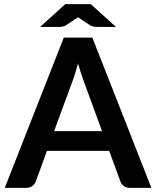

<svg xmlns="http://www.w3.org/2000/svg" viewBox="-20 -904 750 924"><path d="M708.5 0H604.5Q587 0 575.8 -8.8Q564.5 -17.5 559.5 -30.5L505.5 -178H206L152 -30.5Q148 -19 136.2 -9.5Q124.5 0 107.5 0H3L287 -723H424.5ZM240.5 -273H471L383 -513.5Q377 -529.5 369.8 -551.2Q362.5 -573 355.5 -598.5Q348.5 -573 341.8 -551Q335 -529 328.5 -512.5ZM538 -774.5H444.5Q437 -774.5 428 -776.5Q419 -778.5 413.5 -782.5L363 -816Q361 -817 359.2 -818.5Q357.5 -820 355.5 -821.5Q354.5 -820.5 352.5 -819Q350.5 -817.5 348 -816L297.5 -782.5Q292 -778.5 283 -776.5Q274 -774.5 266.5 -774.5H173L294 -884H417Z"/></svg>

Font: LatoHex
Style: Bold
Weight: 700
Designer: Lukasz Dziedzic
Foundry: tyPoland Lukasz Dziedzic
Version: Version 1.104; Western+Polish opensource